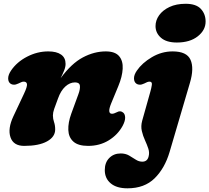

<svg xmlns="http://www.w3.org/2000/svg" viewBox="-20 -757 1108 1016"><path d="M36 -314Q23.5 -322.5 23.2 -341.5Q23 -360.5 38 -383Q69 -429 123.2 -457Q177.5 -485 235 -485Q279.5 -485 303.2 -468.2Q327 -451.5 327 -419Q327 -402.5 319.2 -383.5Q311.5 -364.5 301 -343.5Q358.5 -421.5 418.5 -453.2Q478.5 -485 539.5 -485Q589 -485 610.2 -460Q631.5 -435 629.2 -393.2Q627 -351.5 606 -301L568 -209Q546 -155 573 -155Q582.5 -155 598 -163Q617 -174 632 -161Q642 -152.5 642.2 -134.5Q642.5 -116.5 629 -91Q603 -43.5 555.2 -14.2Q507.5 15 446.5 15Q393.5 15 368.2 -7.8Q343 -30.5 341.5 -69.2Q340 -108 357 -155L395 -259Q405 -286 402.8 -303.5Q400.5 -321 377 -321Q349.5 -321 325.5 -299Q301.5 -277 287 -236Q273.5 -200 266.8 -180.8Q260 -161.5 260 -146Q260 -128 266 -111Q272 -94 272 -72Q272 -32.5 228.8 -8.8Q185.5 15 108 15Q51 15 35.5 -30.5Q20 -76 51 -142L107 -261Q124.5 -298 122.8 -311.5Q121 -325 105.5 -325Q99 -325 92.8 -322.2Q86.5 -319.5 77 -315Q63.5 -308.5 53.2 -308.8Q43 -309 36 -314ZM916 -532Q860.5 -532 831.8 -557.2Q803 -582.5 803 -619Q803 -649.5 822 -676.2Q841 -703 876.8 -720Q912.5 -737 962.5 -737Q1017.5 -737 1042.8 -710Q1068 -683 1068 -643Q1068 -597.5 1026.5 -564.8Q985 -532 916 -532ZM985 -318.5 877.5 47Q852 133.5 798.2 186.5Q744.5 239.5 654.5 239.5Q597 239.5 565.8 213.2Q534.5 187 534.5 143Q534.5 103 558.2 79Q582 55 618.5 55Q644 55 662.8 65.8Q681.5 76.5 698 87.5Q714.5 98.5 733 98.5Q759 98.5 766 72.5Q772 51.5 765 30Q758 8.5 747.2 -14.8Q736.5 -38 730.5 -63.8Q724.5 -89.5 732.5 -118.5L775.5 -271.5Q781 -290.5 783.5 -307.8Q786 -325 771.5 -325Q765 -325 758.8 -322.5Q752.5 -320 743 -315Q729.5 -308.5 719.2 -308.8Q709 -309 702 -314Q689.5 -322.5 689 -341.5Q688.5 -360.5 704 -383Q732 -424 783.8 -454.5Q835.5 -485 893.5 -485Q968.5 -485 988.2 -440.5Q1008 -396 985 -318.5Z"/></svg>

Font: Fraunces 9pt SuperSoft Black
Style: Italic
Weight: 900
Italic angle: -16°
Version: Version 1.000;[0bf87f6ff]